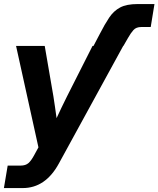

<svg xmlns="http://www.w3.org/2000/svg" viewBox="-33 -748 802 972"><path d="M440.4 -515.6 472.2 -576.2Q497.1 -625 519.8 -658.9Q542.5 -692.9 575.2 -710.2Q607.9 -727.5 664.1 -727.5H749L730 -611.3H683.1Q656.2 -611.3 642.6 -595.9Q628.9 -580.6 615.2 -556.2L591.8 -515.6H590.8L265.1 79.6Q197.3 204.1 82 204.1H-13.2L5.9 90.3H71.3Q96.7 90.3 111.1 77.6Q125.5 64.9 141.1 35.6L161.6 -2L48.3 -515.6H193.4L237.3 -260.7Q241.7 -233.4 245.6 -205.6Q249.5 -177.7 253.4 -149.9Q279.3 -206.1 306.6 -260.7L435.5 -515.6Z"/></svg>

Font: Inter Display
Style: Bold Italic
Weight: 700
Italic angle: -9.39999°
Designer: Rasmus Andersson
Foundry: rsms
Version: Version 4.000;git-a52131595